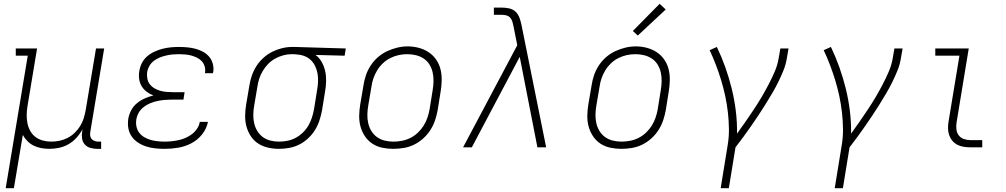

<svg xmlns="http://www.w3.org/2000/svg" viewBox="-20 -775 5290 1010"><path d="M10 215 126 -482H63V-520H175L125 -219Q121 -196 120.5 -173Q120 -150 124 -128.5Q128 -107 138.5 -87.5Q149 -68 166 -55Q183 -42 204.5 -36Q226 -30 249 -30Q271 -30 293 -34.5Q315 -39 335.5 -49.5Q356 -60 373 -76.5Q390 -93 402 -112.5Q414 -132 420.5 -153.5Q427 -175 431 -197L485 -520H528L455 -81Q453 -71 454.5 -61Q456 -51 462 -44Q468 -37 477.5 -33.5Q487 -30 497 -30H512V8H491Q473 8 455.5 3Q438 -2 426.5 -14.5Q415 -27 412 -45Q409 -63 412 -81L414 -95Q401 -71 382.5 -50.5Q364 -30 340.5 -16.5Q317 -3 291 2.5Q265 8 240 8Q218 8 196.5 4Q175 0 157 -9Q139 -18 124.5 -32.5Q110 -47 100 -65L53 215Z M847 8Q822 8 797 5.5Q772 3 749 -4.5Q726 -12 706 -25Q686 -38 672.5 -57.5Q659 -77 655 -101.5Q651 -126 655 -151Q659 -174 670.5 -195.5Q682 -217 701 -232.5Q720 -248 742 -257.5Q764 -267 787 -273Q768 -280 752 -292Q736 -304 725.5 -321Q715 -338 712 -359.5Q709 -381 713 -402Q716 -423 726.5 -443.5Q737 -464 754.5 -479Q772 -494 793 -503.5Q814 -513 835.5 -518.5Q857 -524 878.5 -526Q900 -528 921 -528Q943 -528 965 -526Q987 -524 1008 -518.5Q1029 -513 1047.5 -503Q1066 -493 1079.5 -477.5Q1093 -462 1099 -441Q1105 -420 1102 -398Q1101 -396 1101 -394Q1101 -392 1100 -390H1058Q1058 -392 1058.5 -393.5Q1059 -395 1059 -396Q1061 -412 1056 -427.5Q1051 -443 1040.5 -454Q1030 -465 1015.5 -472Q1001 -479 986 -483Q971 -487 954.5 -488.5Q938 -490 921 -490Q904 -490 887.5 -488.5Q871 -487 854 -483Q837 -479 820.5 -472.5Q804 -466 789.5 -455Q775 -444 766 -428.5Q757 -413 754 -396Q752 -379 755 -362Q758 -345 768 -332Q778 -319 792.5 -310.5Q807 -302 823 -297.5Q839 -293 856.5 -291.5Q874 -290 892 -290H951L945 -251H885Q866 -251 847.5 -249.5Q829 -248 809.5 -244Q790 -240 771.5 -232.5Q753 -225 736.5 -212.5Q720 -200 710 -182.5Q700 -165 697 -146Q694 -127 698 -108.5Q702 -90 713 -76Q724 -62 739.5 -53Q755 -44 772.5 -39Q790 -34 809 -32Q828 -30 847 -30Q865 -30 883.5 -32Q902 -34 920.5 -38Q939 -42 957 -50Q975 -58 990.5 -70Q1006 -82 1017 -98.5Q1028 -115 1031 -134H1074Q1067 -98 1043 -68Q1019 -38 986 -21Q953 -4 917.5 2Q882 8 847 8Z M1448 8Q1418 8 1389.5 1.5Q1361 -5 1338 -20Q1315 -35 1299.5 -58.5Q1284 -82 1276.5 -109.5Q1269 -137 1269.5 -166.5Q1270 -196 1275 -226L1292 -326Q1296 -352 1305 -378Q1314 -404 1329 -427.5Q1344 -451 1365.5 -470.5Q1387 -490 1412 -502.5Q1437 -515 1463.5 -521.5Q1490 -528 1516 -528Q1520 -528 1523.5 -528Q1527 -528 1531 -528L1799 -520L1793 -482L1640 -486Q1660 -471 1672.5 -448.5Q1685 -426 1690.5 -401Q1696 -376 1695.5 -348.5Q1695 -321 1690 -294L1674 -194Q1669 -168 1660.5 -141.5Q1652 -115 1637 -91Q1622 -67 1600.5 -47Q1579 -27 1554 -14.5Q1529 -2 1501.5 3Q1474 8 1448 8ZM1448 -30Q1470 -30 1492.5 -34.5Q1515 -39 1535.5 -50Q1556 -61 1573.5 -78Q1591 -95 1602.5 -115Q1614 -135 1621 -157Q1628 -179 1632 -201L1648 -301Q1652 -323 1653 -345Q1654 -367 1650.5 -387.5Q1647 -408 1638 -427Q1629 -446 1614 -460Q1599 -474 1579 -481Q1559 -488 1537 -489L1525 -490Q1522 -490 1519 -490Q1516 -490 1513 -490Q1492 -490 1470 -484Q1448 -478 1428 -467Q1408 -456 1391.5 -439.5Q1375 -423 1363 -403Q1351 -383 1344 -362Q1337 -341 1334 -319L1317 -219Q1313 -196 1312.5 -172.5Q1312 -149 1317 -127Q1322 -105 1333.5 -86Q1345 -67 1362.5 -54Q1380 -41 1402.5 -35.5Q1425 -30 1448 -30Z M2048 8Q2019 8 1990.5 2Q1962 -4 1938.5 -19.5Q1915 -35 1899.5 -58.5Q1884 -82 1876.5 -109Q1869 -136 1869.5 -166Q1870 -196 1875 -226L1892 -326Q1896 -353 1905 -379.5Q1914 -406 1930 -430.5Q1946 -455 1968.5 -474.5Q1991 -494 2017 -506Q2043 -518 2070 -524.5Q2097 -531 2125 -531Q2154 -531 2182.5 -523.5Q2211 -516 2234.5 -500.5Q2258 -485 2274 -462Q2290 -439 2297 -411.5Q2304 -384 2303.5 -354Q2303 -324 2298 -294L2282 -194Q2277 -167 2268 -140.5Q2259 -114 2243 -89.5Q2227 -65 2205 -45.5Q2183 -26 2157 -13.5Q2131 -1 2103 3.5Q2075 8 2048 8ZM2049 -30Q2072 -30 2095 -34.5Q2118 -39 2139 -49.5Q2160 -60 2178 -77Q2196 -94 2208.5 -114Q2221 -134 2228.5 -156Q2236 -178 2240 -201L2256 -301Q2260 -324 2260.5 -348Q2261 -372 2256 -394Q2251 -416 2239.5 -435Q2228 -454 2209.5 -466.5Q2191 -479 2168.5 -484.5Q2146 -490 2122 -490Q2099 -490 2076.5 -485Q2054 -480 2033 -469.5Q2012 -459 1994.5 -442.5Q1977 -426 1964.5 -405.5Q1952 -385 1944.5 -363.5Q1937 -342 1934 -319L1917 -219Q1913 -196 1912.5 -172.5Q1912 -149 1917 -127Q1922 -105 1933.5 -86Q1945 -67 1963 -54Q1981 -41 2003.5 -35.5Q2026 -30 2049 -30Z M2416 0 2701 -537 2681 -638Q2679 -649 2675.5 -660.5Q2672 -672 2664.5 -681Q2657 -690 2645.5 -693.5Q2634 -697 2621 -697H2578V-735H2621Q2641 -735 2660 -730.5Q2679 -726 2692.5 -713Q2706 -700 2712.5 -682Q2719 -664 2723 -645L2853 0H2807L2714 -476L2462 0Z M3248 8Q3219 8 3190.5 2Q3162 -4 3138.5 -19.5Q3115 -35 3099.5 -58.5Q3084 -82 3076.5 -109Q3069 -136 3069.5 -166Q3070 -196 3075 -226L3092 -326Q3096 -353 3105 -379.5Q3114 -406 3130 -430.5Q3146 -455 3168.5 -474.5Q3191 -494 3217 -506Q3243 -518 3270 -524.5Q3297 -531 3325 -531Q3354 -531 3382.5 -523.5Q3411 -516 3434.5 -500.5Q3458 -485 3474 -462Q3490 -439 3497 -411.5Q3504 -384 3503.5 -354Q3503 -324 3498 -294L3482 -194Q3477 -167 3468 -140.5Q3459 -114 3443 -89.5Q3427 -65 3405 -45.5Q3383 -26 3357 -13.5Q3331 -1 3303 3.5Q3275 8 3248 8ZM3249 -30Q3272 -30 3295 -34.5Q3318 -39 3339 -49.5Q3360 -60 3378 -77Q3396 -94 3408.5 -114Q3421 -134 3428.5 -156Q3436 -178 3440 -201L3456 -301Q3460 -324 3460.5 -348Q3461 -372 3456 -394Q3451 -416 3439.5 -435Q3428 -454 3409.5 -466.5Q3391 -479 3368.5 -484.5Q3346 -490 3322 -490Q3299 -490 3276.5 -485Q3254 -480 3233 -469.5Q3212 -459 3194.5 -442.5Q3177 -426 3164.5 -405.5Q3152 -385 3144.5 -363.5Q3137 -342 3134 -319L3117 -219Q3113 -196 3112.5 -172.5Q3112 -149 3117 -127Q3122 -105 3133.5 -86Q3145 -67 3163 -54Q3181 -41 3203.5 -35.5Q3226 -30 3249 -30ZM3335 -588 3309 -612 3450 -755 3482 -725Z M3771 215 3807 -6Q3815 -51 3814.5 -95.5Q3814 -140 3809 -184Q3804 -228 3795 -270Q3786 -312 3773.5 -353Q3761 -394 3746 -433.5Q3731 -473 3713 -511L3751 -528Q3776 -476 3795.5 -421Q3815 -366 3829 -309.5Q3843 -253 3850.5 -193Q3858 -133 3857 -72Q3880 -103 3901.5 -134.5Q3923 -166 3944.5 -198Q3966 -230 3985.5 -263Q4005 -296 4022.5 -329.5Q4040 -363 4055 -397.5Q4070 -432 4076 -468L4085 -520H4128L4119 -468Q4114 -436 4101.5 -405Q4089 -374 4074 -343.5Q4059 -313 4041.5 -283.5Q4024 -254 4006 -225Q3988 -196 3969 -167.5Q3950 -139 3930.5 -111Q3911 -83 3890.5 -55Q3870 -27 3849 0L3814 215Z M4371 215 4407 -6Q4415 -51 4414.5 -95.5Q4414 -140 4409 -184Q4404 -228 4395 -270Q4386 -312 4373.5 -353Q4361 -394 4346 -433.5Q4331 -473 4313 -511L4351 -528Q4376 -476 4395.5 -421Q4415 -366 4429 -309.5Q4443 -253 4450.5 -193Q4458 -133 4457 -72Q4480 -103 4501.5 -134.5Q4523 -166 4544.5 -198Q4566 -230 4585.5 -263Q4605 -296 4622.5 -329.5Q4640 -363 4655 -397.5Q4670 -432 4676 -468L4685 -520H4728L4719 -468Q4714 -436 4701.5 -405Q4689 -374 4674 -343.5Q4659 -313 4641.5 -283.5Q4624 -254 4606 -225Q4588 -196 4569 -167.5Q4550 -139 4530.5 -111Q4511 -83 4490.5 -55Q4470 -27 4449 0L4414 215Z M5084 0Q5066 0 5048 -3Q5030 -6 5015 -14Q5000 -22 4989 -35.5Q4978 -49 4972.5 -65.5Q4967 -82 4967 -100.5Q4967 -119 4970 -137L5027 -482H4900V-520H5076L5012 -131Q5009 -113 5011 -95Q5013 -77 5023 -63.5Q5033 -50 5049.5 -44Q5066 -38 5084 -38H5147V0Z"/></svg>

Font: Iosevka Etoile XLtObl
Style: Regular
Weight: 200
Italic angle: -9°
Designer: Belleve Invis
Foundry: Belleve Invis
Version: Version 15.5.2; ttfautohint (v1.8.4)